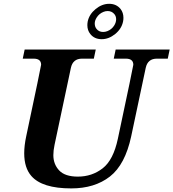

<svg xmlns="http://www.w3.org/2000/svg" viewBox="-20 -997 927 1026"><path d="M360.8 9.8Q205.1 9.8 147.5 -56.6Q109.4 -100.1 109.4 -177.7Q109.4 -218.8 120.1 -269Q199.7 -644 199.7 -650.9Q199.7 -683.6 159.7 -683.6H101.6L111.8 -732.4H491.7L481.4 -683.6H418.5Q369.6 -683.6 358.9 -634.8L271.5 -223.1Q265.1 -192.9 265.1 -168Q265.1 -119.6 296.1 -86.4Q327.1 -53.2 396 -53.2Q471.7 -53.2 528.8 -97.7Q585.9 -142.1 609.9 -255.9Q692.4 -644 692.4 -650.9Q692.4 -683.6 652.3 -683.6H587.9L598.1 -732.4H886.7L876.5 -683.6H818.4Q769.5 -683.6 758.8 -634.8L681.2 -269Q648.9 -117.2 567.4 -53.7Q485.8 9.8 360.8 9.8ZM523.4 -787.6Q484.4 -787.6 462.4 -815.4Q446.8 -835 446.8 -862.3Q446.8 -872.1 448.7 -882.3Q457 -920.9 491 -948.7Q524.9 -976.6 563.5 -976.6Q602.1 -976.6 624.5 -948.7Q639.6 -929.2 639.6 -901.9Q639.6 -892.1 637.7 -882.3Q629.9 -843.3 595.7 -815.4Q561.5 -787.6 523.4 -787.6ZM531.2 -826.2Q542.5 -826.2 553.7 -830.6Q577.1 -839.8 590.3 -860.8Q600.6 -877.4 600.6 -894Q600.6 -910.2 591.3 -921.4Q577.6 -938 555.2 -938Q543.9 -938 533.2 -933.6Q509.8 -924.3 496.6 -903.3Q486.3 -887.2 486.3 -871.6Q486.3 -854.5 495.6 -842.8Q508.3 -826.2 531.2 -826.2Z"/></svg>

Font: Munson
Style: Bold Italic
Weight: 700
Italic angle: -12°
Designer: Paul James MIller
Foundry: High-Logic / Made with FontCreator
Version: Version 2.10;May 5, 2019;FontCreator 11.5.0.2430 64-bit